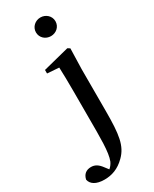

<svg xmlns="http://www.w3.org/2000/svg" viewBox="-352 -847 941 1177"><g transform="rotate(-30 118.5 -258.0)"><path d="M166 -655C203 -655 235 -682 235 -721C235 -759 203 -787 166 -787C129 -787 97 -759 97 -721C97 -682 129 -655 166 -655ZM11 271C62 271 111 255 157 209C216 151 227 78 227 -91V-385L231 -531L215 -541L30 -494V-469L113 -463C115 -414 116 -364 116 -297V-102C116 31 118 139 96 193C88 210 78 222 67 231L47 205C25 175 4 162 -24 162C-58 162 -81 180 -88 215C-81 248 -49 271 11 271Z"/></g></svg>

Font: Noto Serif HK SemiBold
Style: Regular
Weight: 600
Designer: Ryoko NISHIZUKA 西塚涼子 (kana & ideographs); Frank Grießhammer (Latin, Greek & Cyrillic); Wenlong ZHANG 张文龙 (bopomofo); San
Foundry: Adobe
Version: Version 2.001;hotconv 1.1.0;makeotfexe 2.6.0